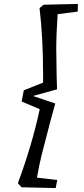

<svg xmlns="http://www.w3.org/2000/svg" viewBox="-20 -850 426 976"><path d="M89 102 71 81Q143 -113 182 -295L90 -334L101 -391L199 -430V-472Q199 -658 181 -809L202 -826L376 -830L375 -791L273 -778Q266 -677 266 -598L268 -460L270 -396L151 -363V-361L261 -324Q249 -281 237 -237Q205 -116 192 -63.5Q179 -11 168 53L271 65L263 106Z"/></svg>

Font: Andada Pro
Style: Italic
Weight: 400
Italic angle: -7°
Designer: Carolina Giovagnoli
Foundry: Huerta Tipografica
Version: Version 3.005; ttfautohint (v1.8.4)